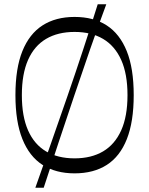

<svg xmlns="http://www.w3.org/2000/svg" viewBox="-20 -794 696 896"><path d="M328 15Q240 15 178.5 -24.5Q117 -64 84.5 -145Q52 -226 52 -350Q52 -475 84.5 -555.5Q117 -636 178.5 -675.5Q240 -715 328 -715Q417 -715 478 -675.5Q539 -636 571.5 -555.5Q604 -475 604 -350Q604 -226 572 -145Q540 -64 478.5 -24.5Q417 15 328 15ZM328 -55Q406 -55 461 -87.5Q516 -120 545.5 -185.5Q575 -251 575 -350Q575 -449 545.5 -514.5Q516 -580 461 -612.5Q406 -645 328 -645Q250 -645 195 -612.5Q140 -580 111 -514.5Q82 -449 82 -350Q82 -251 111 -185.5Q140 -120 195 -87.5Q250 -55 328 -55ZM145 82Q181 -20 219 -128Q257 -236 295 -346Q333 -456 368.5 -564Q404 -672 436 -774H476Q438 -672 400.5 -564Q363 -456 326 -346Q289 -236 253 -128Q217 -20 184 82Z"/></svg>

Font: Ojuju
Style: Regular
Weight: 400
Designer: Chisaokwu Joboson, Mirko Velimirovic
Foundry: Udi Foundry
Version: Version 1.000